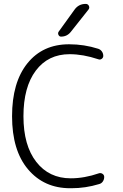

<svg xmlns="http://www.w3.org/2000/svg" viewBox="-20 -995 643 1003"><path d="M369.1 -944.3Q390.6 -974.6 427.7 -974.6Q439.5 -974.6 444.3 -964.4Q449.2 -954.1 442.4 -945.3L349.6 -828.1Q330.1 -803.7 298.8 -803.7Q290 -803.7 285.6 -812.5Q281.2 -821.3 286.1 -829.1ZM497.1 -89.8Q506.8 -92.8 515.6 -86.9Q524.4 -81.1 524.4 -70.3Q524.4 -57.6 517.1 -46.9Q509.8 -36.1 497.1 -33.2Q426.8 -11.7 352.5 -11.7Q349.6 -11.7 346.7 -11.7Q210 -11.7 126.5 -110.4Q43 -209 43 -387.7Q43 -564.5 123 -664.1Q203.1 -763.7 340.8 -763.7Q419.9 -763.7 493.2 -740.2Q504.9 -736.3 512.2 -726.1Q519.5 -715.8 519.5 -703.1Q519.5 -693.4 511.2 -687.5Q502.9 -681.6 493.2 -685.5Q414.1 -711.9 343.8 -711.9Q231.4 -711.9 167 -626Q102.5 -540 102.5 -387.7Q102.5 -235.4 169.4 -149.4Q236.3 -63.5 349.6 -63.5Q420.9 -63.5 497.1 -89.8Z"/></svg>

Font: irohamaru Light
Style: Regular
Weight: 200
Designer: [Source Han Sans]
Ryoko NISHIZUKA  (kana & ideographs); Paul D. Hunt (Latin, Greek & Cyrillic); Wenlong ZHANG  (bopomofo
Version: Version 1.01